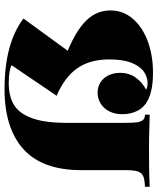

<svg xmlns="http://www.w3.org/2000/svg" viewBox="54 -716 676 823"><g transform="rotate(-90 391.5 -304.0)"><path d="M724.1 -541 585.9 -351.1Q671.9 -315.9 715.3 -272Q758.8 -228 758.8 -168Q758.8 -113.8 723.4 -72.5Q688 -31.2 627.4 -8.5Q566.9 14.2 494.1 14.2Q454.6 14.2 428 9.5Q401.4 4.9 377.9 -5.9Q346.2 -20.5 330.1 -49.6Q314 -78.6 314 -117.2Q314 -149.4 326.4 -173.3Q338.9 -197.3 359.9 -210.2Q380.9 -223.1 405.8 -223.1Q431.2 -223.1 450.4 -210.9Q469.7 -198.7 480.5 -176.8Q491.2 -154.8 491.2 -127Q491.2 -87.9 470.7 -59.6Q450.2 -31.2 418.9 -15.1Q431.6 -8.8 446.8 -8.8Q473.1 -8.8 496.3 -24.9Q519.5 -41 534.2 -77.6Q548.8 -114.3 548.8 -172.9Q548.8 -255.9 511 -310.1Q473.1 -364.3 393.1 -398.9L523.9 -591.8Q501.5 -604 446.8 -604Q392.1 -604 355 -582.3Q317.9 -560.5 297.4 -505.6Q276.9 -450.7 276.9 -354V-106Q276.9 -70.8 279.5 -53.2Q282.2 -35.6 289.6 -28.1Q296.9 -20.5 312 -20V0Q297.9 0 264.6 -1Q217.8 -2.9 165 -2.9Q60.1 -2.9 2.9 0V-20Q34.7 -21.5 49.1 -27.8Q63.5 -34.2 68.8 -51.3Q74.2 -68.4 74.2 -106V-293Q74.2 -460 164.1 -541Q253.9 -622.1 421.9 -622.1Q616.7 -622.1 724.1 -541Z"/></g></svg>

Font: TypoPRO Playfair Display SC
Style: Regular
Weight: 900
Designer: Claus Eggers Sørensen
Foundry: Claus Eggers Sørensen
Version: Version 1.004;PS 001.004;hotconv 1.0.70;makeotf.lib2.5.58329